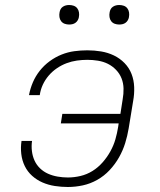

<svg xmlns="http://www.w3.org/2000/svg" viewBox="-20 -739 640 767"><path d="M251 8Q225 8 199 4Q173 0 150 -10Q127 -20 108.5 -36.5Q90 -53 79 -75.5Q68 -98 65 -124Q62 -150 66 -176H108Q105 -156 107.5 -135.5Q110 -115 118 -97.5Q126 -80 140 -66.5Q154 -53 172 -45Q190 -37 210.5 -33.5Q231 -30 251 -30Q276 -30 301.5 -36Q327 -42 349.5 -56Q372 -70 390 -90.5Q408 -111 421 -134.5Q434 -158 441 -182.5Q448 -207 452 -232L454 -246H223L229 -284H461L470 -342Q474 -364 473.5 -385.5Q473 -407 465.5 -426Q458 -445 443.5 -460Q429 -475 411 -484Q393 -493 371.5 -496.5Q350 -500 329 -500Q308 -500 287 -497Q266 -494 246 -486.5Q226 -479 207.5 -466.5Q189 -454 174.5 -437Q160 -420 151 -400.5Q142 -381 139 -360Q139 -359 139 -359Q139 -359 139 -359H96Q96 -359 96 -359.5Q96 -360 96 -360Q101 -386 111.5 -410.5Q122 -435 139 -456.5Q156 -478 178.5 -494.5Q201 -511 226 -521Q251 -531 277 -534.5Q303 -538 329 -538Q357 -538 384 -533.5Q411 -529 435 -517.5Q459 -506 477.5 -487Q496 -468 505.5 -443.5Q515 -419 516 -391Q517 -363 512 -336L494 -226Q489 -196 480 -167Q471 -138 455.5 -110.5Q440 -83 418 -59.5Q396 -36 368.5 -20.5Q341 -5 311 1.5Q281 8 251 8ZM456 -641Q447 -641 438.5 -644Q430 -647 424.5 -654Q419 -661 417.5 -670.5Q416 -680 418 -690Q419 -696 422 -702Q425 -708 431 -712Q437 -716 443.5 -717.5Q450 -719 456 -719Q466 -719 474.5 -716Q483 -713 488.5 -706Q494 -699 495.5 -689.5Q497 -680 495 -670Q494 -664 490.5 -658Q487 -652 481.5 -648Q476 -644 469.5 -642.5Q463 -641 456 -641ZM256 -641Q247 -641 238.5 -644Q230 -647 224.5 -654Q219 -661 217.5 -670.5Q216 -680 218 -690Q219 -696 222 -702Q225 -708 231 -712Q237 -716 243.5 -717.5Q250 -719 256 -719Q266 -719 274.5 -716Q283 -713 288.5 -706Q294 -699 295.5 -689.5Q297 -680 295 -670Q294 -664 290.5 -658Q287 -652 281.5 -648Q276 -644 269.5 -642.5Q263 -641 256 -641Z"/></svg>

Font: Iosevka Curly XLtEx
Style: Italic
Weight: 200
Width: 7
Italic angle: -9°
Monospace: yes
Designer: Belleve Invis
Foundry: Belleve Invis
Version: Version 11.1.0; ttfautohint (v1.8.3)